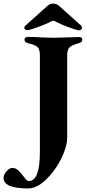

<svg xmlns="http://www.w3.org/2000/svg" viewBox="-102 -863 492 1083"><path d="M0 0ZM-82 142Q-82 122 -65 103Q-48 84 -31 84Q-10 84 11 108L29 130Q41 146 47 152Q53 158 61 158Q123 158 123 -7V-551Q123 -584 110 -597Q97 -610 57 -619Q36 -624 36 -640Q36 -647 42 -651Q48 -655 56 -655Q93 -655 132 -652Q180 -650 200 -650Q218 -650 268 -652Q320 -654 344 -654Q362 -654 362 -640Q362 -631 357 -626.5Q352 -622 341 -619Q301 -608 289 -594.5Q277 -581 277 -550V-86Q277 -46 254.5 7.5Q232 61 197 106Q124 200 57 200Q-12 200 -47 185Q-82 170 -82 142ZM35 -705Q35 -714 43 -720L148 -814Q167 -832 176 -837.5Q185 -843 198 -843Q211 -843 220.5 -837.5Q230 -832 249 -814L353 -721Q360 -714 360 -705Q360 -700 355.5 -696Q351 -692 344 -692Q332 -692 283.5 -710Q235 -728 210 -742Q205 -746 198 -746Q191 -746 186 -742Q163 -729 114 -711Q65 -693 54 -693Q45 -693 40 -696.5Q35 -700 35 -705Z"/></svg>

Font: EB Garamond
Style: Bold
Weight: 700
Designer: Georg Duffner and Octavio Pardo
Foundry: Georg Duffner
Version: Version 1.000; ttfautohint (v1.6)